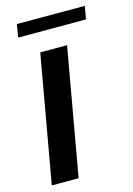

<svg xmlns="http://www.w3.org/2000/svg" viewBox="-109 -759 567 816"><g transform="rotate(-15 174.0 -350.5)"><path d="M133 0H15L114 -559H232ZM338 -644H40L49 -701H348Z"/></g></svg>

Font: Open Sauce One SemiBold Italic
Style: Regular
Weight: 600
Italic angle: -10°
Designer: Alfredo Marco Pradil
Foundry: Creative Sauce Fz LLC
Version: Version 1.477